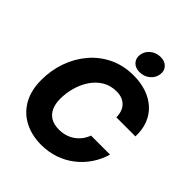

<svg xmlns="http://www.w3.org/2000/svg" viewBox="-260 -1098 1257 1257"><g transform="rotate(45 369.0 -469.0)"><path d="M340.8 11.2Q252 11.2 184.1 -24.4Q116.2 -60.1 78.4 -127.4Q40.5 -194.8 40.5 -290Q40.5 -379.9 69.1 -460.7Q97.7 -541.5 151.1 -604.2Q204.6 -667 279.8 -702.9Q355 -738.8 447.8 -738.8Q514.2 -738.8 568.6 -720Q623 -701.2 661.9 -665.5Q700.7 -629.9 720.5 -579.1Q740.2 -528.3 737.8 -464.4H561.5Q561 -493.2 553 -515.6Q544.9 -538.1 529.5 -553.7Q514.2 -569.3 492.7 -577.6Q471.2 -585.9 443.4 -585.9Q386.2 -585.9 343.8 -559.8Q301.3 -533.7 272.7 -490.5Q244.1 -447.3 229.7 -395Q215.3 -342.8 215.3 -291.5Q215.3 -243.2 231 -209.7Q246.6 -176.3 277.1 -158.9Q307.6 -141.6 352.1 -141.6Q382.8 -141.6 410.2 -149.7Q437.5 -157.7 460.4 -173.6Q483.4 -189.5 500.7 -211.7Q518.1 -233.9 528.3 -262.7H704.6Q687.5 -203.1 653.6 -153.1Q619.6 -103 572.3 -66.2Q524.9 -29.3 466.3 -9Q407.7 11.2 340.8 11.2ZM459 -780.8Q419.4 -780.8 397.7 -804.7Q376 -828.6 381.8 -865.2Q387.7 -901.4 417.7 -925.3Q447.8 -949.2 487.3 -949.2Q526.9 -949.2 548.8 -925.3Q570.8 -901.4 564.9 -865.2Q559.1 -828.6 529.1 -804.7Q499 -780.8 459 -780.8Z"/></g></svg>

Font: Inter 28pt ExtraBold
Style: Italic
Weight: 800
Italic angle: -9.3988°
Designer: Rasmus Andersson
Foundry: rsms
Version: Version 4.001;git-66647c0bb